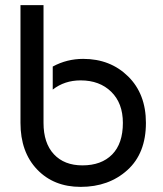

<svg xmlns="http://www.w3.org/2000/svg" viewBox="-20 -720 635 750"><path d="M60 -700H150V-240Q150 -161 190.5 -117.5Q231 -74 302 -74Q376 -74 418 -116.5Q460 -159 460 -240Q460 -317 414.5 -361.5Q369 -406 295 -406Q232 -406 186 -370V-460Q241 -490 305 -490Q411 -490 480.5 -421.5Q550 -353 550 -240Q550 -121 477.5 -55.5Q405 10 295 10Q190 10 125 -58Q60 -126 60 -240Z"/></svg>

Font: Baumans
Style: Regular
Weight: 400
Designer: Henadij Zarechnjuk
Foundry: Cyreal (www.cyreal.org)
Version: Version 001.002